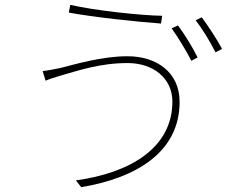

<svg xmlns="http://www.w3.org/2000/svg" viewBox="-20 -748 996 792"><path d="M714.1 -643.1 687.9 -631C713.8 -595.2 750 -536.2 769.2 -497.2L795.1 -511C774.1 -554 739 -610.1 714.1 -643.1ZM812.1 -676.8 786.9 -664.1C815 -628.9 846.9 -576 869 -532L896 -546.2C876.8 -583.1 838.1 -641.7 812.1 -676.8ZM691.1 -328.8C691.1 -138.8 518.1 -34.8 293 -3.9L315 24.1C541.9 -13.8 720.9 -120 720.9 -328.1C720.9 -450.3 625 -516 506 -516C400.2 -516 290.8 -483 226.9 -467C201 -462 176.8 -457 155.9 -454.9L168 -415.1C187.1 -423.3 206.3 -429 236.2 -437.9C300.1 -456 392 -487.9 506 -487.9C611.9 -487.9 691.1 -425.8 691.1 -328.8ZM269.9 -728 263.8 -696C369 -676.8 545.1 -658 644.2 -650.9L649.1 -682.9C564.3 -683.9 367.9 -704.9 269.9 -728Z"/></svg>

Font: Karasuma Gothic
Style: Thin
Weight: 200
Designer: Rasmus Andersson / Ryoko Ishizuka
Foundry: rsms
Version: Version 1.00